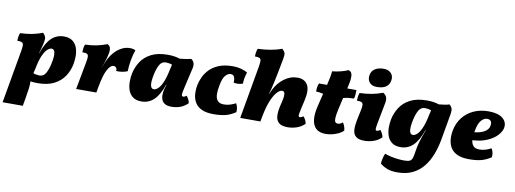

<svg xmlns="http://www.w3.org/2000/svg" viewBox="-77 -1135 4848 1807"><g transform="rotate(10 2347.5 -231.0)"><path d="M-6 243 83 -263Q89 -299 88.5 -318Q88 -337 75 -344Q62 -351 30 -351Q30 -369 33 -389Q36 -409 43 -426Q105 -428 156 -438Q207 -448 256 -467Q274 -450 280 -433.5Q286 -417 282 -392Q280 -378 274.5 -355Q269 -332 262.5 -309Q256 -286 251 -271H253Q289 -375 338.5 -421Q388 -467 456 -467Q509 -467 539.5 -443.5Q570 -420 583 -383Q596 -346 596 -304Q596 -262 589 -226Q577 -163 542 -109.5Q507 -56 444.5 -23.5Q382 9 286 9Q250 9 218 4Q220 31 215 72.5Q210 114 200 170L187 243ZM243 -122 232 -76Q244 -71 262.5 -68Q281 -65 292 -65Q331 -65 351.5 -102Q372 -139 384 -194Q414 -334 361 -334Q344 -334 322.5 -315.5Q301 -297 280 -251Q259 -205 243 -122Z M872 -467Q894 -455 899.5 -437Q905 -419 901 -392Q897 -366 885 -324Q873 -282 856 -246H857L886 -311Q906 -355 937 -390.5Q968 -426 1006.5 -446.5Q1045 -467 1086 -467Q1118 -467 1140 -455Q1124 -412 1114 -355Q1104 -298 1103 -249Q1081 -239 1052 -234.5Q1023 -230 995 -232Q999 -249 989.5 -262Q980 -275 964 -275Q940 -275 917 -241Q896 -210 881.5 -161Q867 -112 856 -50L847 0H654L703 -262Q710 -298 709.5 -317.5Q709 -337 696 -344Q683 -351 651 -351Q651 -369 654 -389.5Q657 -410 664 -426Q726 -428 774.5 -438Q823 -448 872 -467Z M1673 -467Q1694 -451 1700 -430.5Q1706 -410 1699 -379L1654 -184Q1642 -133 1643.5 -118.5Q1645 -104 1658 -104Q1665 -104 1672 -107Q1679 -110 1689 -118Q1699 -108 1709 -88.5Q1719 -69 1721 -52Q1688 -20 1650 -5.5Q1612 9 1565 9Q1522 9 1498.5 -7.5Q1475 -24 1468 -51Q1461 -78 1465 -110Q1468 -130 1472 -146Q1476 -162 1485 -187H1482Q1446 -84 1396.5 -37.5Q1347 9 1279 9Q1226 9 1195.5 -14.5Q1165 -38 1152 -75Q1139 -112 1139 -154Q1139 -196 1146 -232Q1159 -296 1193.5 -349Q1228 -402 1290.5 -434.5Q1353 -467 1449 -467Q1484 -467 1512.5 -462.5Q1541 -458 1564 -450Q1623 -455 1673 -467ZM1351 -264Q1321 -124 1374 -124Q1391 -124 1412.5 -142.5Q1434 -161 1455 -207.5Q1476 -254 1492 -336L1503 -382Q1491 -387 1472.5 -390Q1454 -393 1443 -393Q1404 -393 1383.5 -356.5Q1363 -320 1351 -264Z M1967 9Q1899 9 1856 -10.5Q1813 -30 1791.5 -64.5Q1770 -99 1766 -142.5Q1762 -186 1771 -234Q1778 -271 1796.5 -311.5Q1815 -352 1849.5 -387.5Q1884 -423 1938.5 -445Q1993 -467 2072 -467Q2114 -467 2151.5 -456.5Q2189 -446 2211 -431Q2191 -373 2191 -322Q2150 -307 2104 -316Q2106 -348 2097.5 -369.5Q2089 -391 2062 -391Q2037 -391 2013 -364Q1989 -337 1977 -271Q1967 -223 1967.5 -183.5Q1968 -144 1986.5 -121Q2005 -98 2048 -98Q2081 -98 2110 -108Q2139 -118 2160 -129Q2171 -110 2175 -91Q2179 -72 2177 -47Q2131 -16 2084 -3.5Q2037 9 1967 9Z M2222 0 2311 -506Q2317 -542 2316.5 -561Q2316 -580 2303 -587Q2290 -594 2258 -594Q2258 -612 2261 -632Q2264 -652 2271 -669Q2333 -671 2391.5 -681Q2450 -691 2499 -710Q2519 -692 2525.5 -676Q2532 -660 2525 -622Q2509 -536 2497.5 -477.5Q2486 -419 2477.5 -380.5Q2469 -342 2462 -315Q2455 -288 2447 -265H2448L2470 -311Q2503 -379 2561.5 -423Q2620 -467 2690 -467Q2755 -467 2784.5 -419Q2814 -371 2790 -267L2771 -184Q2763 -148 2761 -131Q2759 -114 2762.5 -109Q2766 -104 2773 -104Q2779 -104 2786 -107Q2793 -110 2806 -118Q2816 -108 2826 -88.5Q2836 -69 2838 -52Q2805 -20 2762.5 -5.5Q2720 9 2676 9Q2617 9 2591 -14.5Q2565 -38 2562.5 -79Q2560 -120 2572 -172L2587 -237Q2595 -269 2592 -294.5Q2589 -320 2566 -320Q2545 -320 2518.5 -291.5Q2492 -263 2467 -203.5Q2442 -144 2424 -50V-51L2415 0Z M3041 9Q2978 9 2946 -21.5Q2914 -52 2908.5 -106.5Q2903 -161 2920 -231L2951 -359Q2930 -364 2912.5 -366.5Q2895 -369 2882 -369Q2882 -390 2885 -412Q2888 -434 2896 -448H2973L2975 -458Q2986 -503 2991 -532Q2996 -561 2997 -582Q3038 -586 3080 -596.5Q3122 -607 3147 -620Q3173 -614 3180 -590.5Q3187 -567 3182.5 -532.5Q3178 -498 3168 -458L3166 -448H3254Q3254 -424 3252 -401Q3250 -378 3244 -365Q3217 -365 3193.5 -362.5Q3170 -360 3143 -352L3118 -243Q3105 -185 3104 -155.5Q3103 -126 3111.5 -116Q3120 -106 3135 -106Q3146 -106 3158.5 -111.5Q3171 -117 3181 -127Q3191 -113 3198.5 -92.5Q3206 -72 3207 -53Q3192 -35 3163.5 -21Q3135 -7 3102.5 1Q3070 9 3041 9Z M3409 9Q3352 9 3326.5 -14Q3301 -37 3299 -77.5Q3297 -118 3308 -172L3327 -262Q3335 -298 3334.5 -317.5Q3334 -337 3320.5 -344Q3307 -351 3275 -351Q3275 -369 3278 -389.5Q3281 -410 3288 -426Q3409 -429 3506 -467Q3528 -455 3538.5 -434Q3549 -413 3541 -371L3505 -184Q3495 -133 3496 -118.5Q3497 -104 3508 -104Q3514 -104 3522 -107Q3530 -110 3540 -118Q3550 -108 3560 -88.5Q3570 -69 3572 -52Q3539 -20 3496 -5.5Q3453 9 3409 9ZM3436 -510Q3391 -510 3367.5 -536.5Q3344 -563 3350 -606Q3356 -647 3388.5 -668.5Q3421 -690 3475 -690Q3518 -690 3543.5 -663Q3569 -636 3561 -592Q3547 -510 3436 -510Z M3768 248Q3708 248 3671 234Q3634 220 3601 194Q3601 174 3607.5 145Q3614 116 3624 95Q3651 105 3684.5 112.5Q3718 120 3751.5 123.5Q3785 127 3811 127Q3848 127 3865 118Q3882 109 3889 85.5Q3896 62 3902 19Q3908 -22 3920 -65Q3932 -108 3954 -167L3962 -187H3958Q3922 -84 3872.5 -37.5Q3823 9 3755 9Q3702 9 3671.5 -14.5Q3641 -38 3628 -75Q3615 -112 3615 -154Q3615 -196 3622 -232Q3635 -296 3669.5 -349Q3704 -402 3766.5 -434.5Q3829 -467 3925 -467Q3961 -467 3989.5 -462.5Q4018 -458 4041 -450Q4075 -453 4098.5 -457Q4122 -461 4139 -467Q4160 -451 4165.5 -431.5Q4171 -412 4166 -381L4120 -119Q4106 -45 4080 21Q4054 87 4012.5 138Q3971 189 3910.5 218.5Q3850 248 3768 248ZM3827 -264Q3797 -124 3850 -124Q3867 -124 3888.5 -142.5Q3910 -161 3931 -207.5Q3952 -254 3968 -336L3979 -382Q3967 -387 3948.5 -390Q3930 -393 3919 -393Q3880 -393 3859.5 -356.5Q3839 -320 3827 -264Z M4409 9Q4341 9 4298 -10.5Q4255 -30 4233.5 -64.5Q4212 -99 4208 -142.5Q4204 -186 4213 -234Q4227 -304 4268 -356.5Q4309 -409 4372 -438Q4435 -467 4514 -467Q4606 -467 4650.5 -430Q4695 -393 4684 -336Q4677 -302 4644 -266Q4611 -230 4552 -203.5Q4493 -177 4410 -173Q4413 -139 4431.5 -118.5Q4450 -98 4490 -98Q4523 -98 4552 -108Q4581 -118 4602 -129Q4613 -110 4617 -91Q4621 -72 4619 -47Q4573 -16 4526 -3.5Q4479 9 4409 9ZM4419 -271Q4417 -260 4415 -250Q4473 -255 4510.5 -277.5Q4548 -300 4554 -333Q4566 -395 4512 -395Q4484 -395 4457.5 -366Q4431 -337 4419 -271Z"/></g></svg>

Font: Vollkorn Black
Style: Italic
Weight: 900
Italic angle: -11°
Designer: Friedrich Althausen
Foundry: Friedrich Althausen
Version: Version 5.000; ttfautohint (v1.8.3)